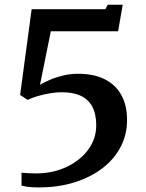

<svg xmlns="http://www.w3.org/2000/svg" viewBox="-20 -782 620 816"><path d="M71.5 -48Q86 -46.5 102 -45.8Q118 -45 132.5 -45Q204.5 -45 262.8 -72.5Q321 -100 355 -146.2Q389 -192.5 389 -249.5Q389 -297.5 372.2 -328.8Q355.5 -360 323 -375Q290.5 -390 242.5 -390Q219 -390 192.5 -385.5Q166 -381 141 -373.8Q116 -366.5 97.5 -357.5L65.5 -378.5L114.5 -743H428L438 -762H501.5L482 -649H196L150 -421.5Q166 -431.5 191.5 -442.5Q217 -453.5 248 -461Q279 -468.5 312 -468.5Q379 -468.5 425.5 -445Q472 -421.5 496 -377.5Q520 -333.5 520 -271.5Q520 -210.5 493 -158.2Q466 -106 416 -67.5Q366 -29 297.2 -7.2Q228.5 14.5 144.5 14.5Q133.5 14.5 121 14Q108.5 13.5 96 11.8Q83.5 10 71.5 7Z"/></svg>

Font: Merriweather 28pt SemiBold
Style: Regular
Weight: 600
Version: Version 2.100